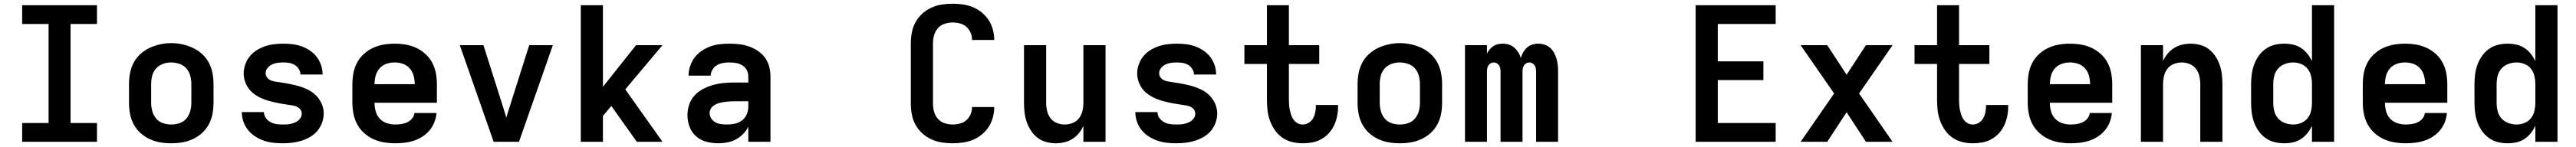

<svg xmlns="http://www.w3.org/2000/svg" viewBox="-20 -763 13840 791"><path d="M99 0V-101H241V-634H99V-735H501V-634H359V-101H501V0Z M900 8Q870 8 840.5 3Q811 -2 784 -14.5Q757 -27 734.5 -47.5Q712 -68 698 -94.5Q684 -121 678.5 -150.5Q673 -180 673 -210V-310Q673 -340 678.5 -369.5Q684 -399 698 -425.5Q712 -452 734.5 -472.5Q757 -493 784 -505.5Q811 -518 840.5 -524.5Q870 -531 900 -531Q930 -531 959.5 -524.5Q989 -518 1016 -505.5Q1043 -493 1065.5 -472.5Q1088 -452 1102 -425.5Q1116 -399 1121.5 -369.5Q1127 -340 1127 -310V-210Q1127 -180 1121.5 -150.5Q1116 -121 1102 -94.5Q1088 -68 1065.5 -47.5Q1043 -27 1016 -14.5Q989 -2 959.5 3Q930 8 900 8ZM900 -93Q923 -93 945 -100.5Q967 -108 981.5 -125.5Q996 -143 1002 -165Q1008 -187 1008 -210V-310Q1008 -333 1002 -355.5Q996 -378 981 -395Q966 -412 943.5 -419.5Q921 -427 899 -427Q876 -427 854.5 -419Q833 -411 818 -394Q803 -377 797.5 -355Q792 -333 792 -310V-210Q792 -187 798 -165Q804 -143 818.5 -125.5Q833 -108 855 -100.5Q877 -93 900 -93Z M1498 8Q1472 8 1446.5 5Q1421 2 1396.5 -6.5Q1372 -15 1350 -29.5Q1328 -44 1312 -64Q1296 -84 1287.5 -109Q1279 -134 1279 -160H1398Q1398 -143 1408 -128.5Q1418 -114 1433 -106Q1448 -98 1464.5 -95.5Q1481 -93 1498 -93Q1509 -93 1520 -93.5Q1531 -94 1541.5 -96.5Q1552 -99 1562.5 -103Q1573 -107 1581.5 -114Q1590 -121 1595.5 -130.5Q1601 -140 1601 -151Q1601 -162 1595.5 -171Q1590 -180 1581 -185.5Q1572 -191 1562 -193.5Q1552 -196 1542 -197Q1514 -201 1486.5 -206Q1459 -211 1432 -218Q1405 -225 1379 -237Q1353 -249 1332.5 -268Q1312 -287 1300.5 -313.5Q1289 -340 1289 -368Q1289 -392 1297.5 -416Q1306 -440 1321.5 -459.5Q1337 -479 1358.5 -492.5Q1380 -506 1403.5 -514Q1427 -522 1452 -525Q1477 -528 1502 -528Q1527 -528 1552 -525Q1577 -522 1600.5 -513.5Q1624 -505 1645.5 -490.5Q1667 -476 1682 -456Q1697 -436 1705 -412Q1713 -388 1713 -362H1594Q1594 -378 1585 -392Q1576 -406 1562.5 -414Q1549 -422 1533.5 -424.5Q1518 -427 1502 -427Q1486 -427 1471 -425Q1456 -423 1442 -416.5Q1428 -410 1417.5 -397.5Q1407 -385 1407 -369Q1407 -359 1412.5 -349.5Q1418 -340 1427 -334.5Q1436 -329 1446 -326.5Q1456 -324 1466 -323Q1494 -319 1521.5 -314Q1549 -309 1576 -302Q1603 -295 1629 -283Q1655 -271 1675 -252Q1695 -233 1707 -207Q1719 -181 1719 -153Q1719 -127 1710 -102.5Q1701 -78 1684.5 -58.5Q1668 -39 1645.5 -26Q1623 -13 1599 -5.5Q1575 2 1549.5 5Q1524 8 1498 8Z M2103 8Q2073 8 2043 3Q2013 -2 1985.5 -14.5Q1958 -27 1935.5 -47.5Q1913 -68 1899 -94Q1885 -120 1879 -150Q1873 -180 1873 -210V-310Q1873 -340 1878.5 -369.5Q1884 -399 1898 -425.5Q1912 -452 1934.5 -472.5Q1957 -493 1984 -505.5Q2011 -518 2040.5 -523Q2070 -528 2100 -528Q2130 -528 2159.5 -523Q2189 -518 2216 -505.5Q2243 -493 2265.5 -472.5Q2288 -452 2302 -425.5Q2316 -399 2321.5 -369.5Q2327 -340 2327 -310V-210H1992Q1992 -187 1998 -164.5Q2004 -142 2019.5 -125Q2035 -108 2057.5 -100.5Q2080 -93 2103 -93Q2119 -93 2136 -95.5Q2153 -98 2168 -105Q2183 -112 2194 -125.5Q2205 -139 2206 -155H2325Q2323 -130 2313.5 -105.5Q2304 -81 2287.5 -61.5Q2271 -42 2249.5 -28Q2228 -14 2203.5 -6Q2179 2 2153.5 5Q2128 8 2103 8ZM1992 -310H2208Q2208 -333 2202 -355.5Q2196 -378 2181 -395Q2166 -412 2144.5 -419.5Q2123 -427 2100 -427Q2077 -427 2055.5 -419.5Q2034 -412 2019 -395Q2004 -378 1998 -355.5Q1992 -333 1992 -310Z M2632 0 2450 -520H2577L2687 -173Q2690 -163 2693.5 -152Q2697 -141 2700 -130Q2703 -141 2706.5 -152Q2710 -163 2713 -173L2823 -520H2950L2768 0Z M3100 0V-735H3219V-296L3397 -520H3539L3339 -282L3539 0H3401L3342 -83L3264 -193L3219 -139V0Z M3839 8Q3807 8 3775.5 0Q3744 -8 3720 -29Q3696 -50 3684.5 -80.5Q3673 -111 3673 -143Q3673 -171 3682 -199Q3691 -227 3710.5 -248.5Q3730 -270 3755.5 -283.5Q3781 -297 3808.5 -305Q3836 -313 3864.5 -316Q3893 -319 3922 -319H4000V-352Q4000 -370 3991.5 -386Q3983 -402 3967.5 -411.5Q3952 -421 3934 -424Q3916 -427 3898 -427Q3881 -427 3864 -424Q3847 -421 3832 -412.5Q3817 -404 3807.5 -388.5Q3798 -373 3798 -356H3679Q3679 -356 3679 -356Q3679 -356 3679 -356Q3679 -382 3687.5 -407.5Q3696 -433 3711.5 -453.5Q3727 -474 3749 -489Q3771 -504 3795.5 -513Q3820 -522 3846 -525Q3872 -528 3898 -528Q3925 -528 3951.5 -525Q3978 -522 4003.5 -513Q4029 -504 4051.5 -489Q4074 -474 4089.5 -452.5Q4105 -431 4112 -405Q4119 -379 4119 -352V0H4000V-81Q3989 -59 3971.5 -41.5Q3954 -24 3932.5 -12.5Q3911 -1 3887 3.5Q3863 8 3839 8ZM3886 -93Q3907 -93 3928 -97.5Q3949 -102 3966 -115Q3983 -128 3991.5 -148Q4000 -168 4000 -189V-218H3922Q3909 -218 3895.5 -217Q3882 -216 3869 -214Q3856 -212 3843 -208.5Q3830 -205 3818.5 -198Q3807 -191 3799.5 -179.5Q3792 -168 3792 -155Q3792 -139 3801 -125.5Q3810 -112 3824 -104.5Q3838 -97 3854 -95Q3870 -93 3886 -93Z M5097 8Q5068 8 5039 3.5Q5010 -1 4983 -13.5Q4956 -26 4934 -46Q4912 -66 4898 -92Q4884 -118 4878.5 -147Q4873 -176 4873 -205V-530Q4873 -559 4878.5 -588Q4884 -617 4898 -643Q4912 -669 4934 -689Q4956 -709 4983 -721.5Q5010 -734 5039 -738.5Q5068 -743 5097 -743Q5125 -743 5153 -739Q5181 -735 5206.5 -724.5Q5232 -714 5254 -696Q5276 -678 5291 -655Q5306 -632 5313.5 -604.5Q5321 -577 5321 -550Q5321 -549 5321 -549Q5321 -549 5321 -548H5202Q5202 -549 5202 -549Q5202 -549 5202 -549Q5202 -569 5194 -587.5Q5186 -606 5171 -619Q5156 -632 5136.5 -637Q5117 -642 5097 -642Q5076 -642 5054.5 -635Q5033 -628 5018.5 -611.5Q5004 -595 4998 -573.5Q4992 -552 4992 -530V-205Q4992 -183 4998 -161.5Q5004 -140 5018.5 -123.5Q5033 -107 5054.5 -100Q5076 -93 5097 -93Q5117 -93 5136.5 -98Q5156 -103 5171 -116Q5186 -129 5194 -147.5Q5202 -166 5202 -186Q5202 -186 5202 -186Q5202 -186 5202 -187H5321Q5321 -186 5321 -186Q5321 -186 5321 -185Q5321 -158 5313.5 -130.5Q5306 -103 5291 -80Q5276 -57 5254 -39Q5232 -21 5206.5 -10.5Q5181 0 5153 4Q5125 8 5097 8Z M5652 8Q5626 8 5600 1Q5574 -6 5553.5 -22Q5533 -38 5518.5 -60Q5504 -82 5495.5 -107Q5487 -132 5484 -158Q5481 -184 5481 -210V-520H5600V-210Q5600 -188 5605 -166.5Q5610 -145 5623 -127.5Q5636 -110 5657 -101.5Q5678 -93 5700 -93Q5722 -93 5743 -101.5Q5764 -110 5777 -127.5Q5790 -145 5795 -166.5Q5800 -188 5800 -210V-520H5919V0H5800V-86Q5791 -65 5776 -46.5Q5761 -28 5741 -15.5Q5721 -3 5698 2.5Q5675 8 5652 8Z M6298 8Q6272 8 6246.5 5Q6221 2 6196.5 -6.5Q6172 -15 6150 -29.5Q6128 -44 6112 -64Q6096 -84 6087.5 -109Q6079 -134 6079 -160H6198Q6198 -143 6208 -128.5Q6218 -114 6233 -106Q6248 -98 6264.5 -95.5Q6281 -93 6298 -93Q6309 -93 6320 -93.5Q6331 -94 6341.5 -96.5Q6352 -99 6362.5 -103Q6373 -107 6381.5 -114Q6390 -121 6395.5 -130.5Q6401 -140 6401 -151Q6401 -162 6395.5 -171Q6390 -180 6381 -185.5Q6372 -191 6362 -193.5Q6352 -196 6342 -197Q6314 -201 6286.5 -206Q6259 -211 6232 -218Q6205 -225 6179 -237Q6153 -249 6132.5 -268Q6112 -287 6100.5 -313.5Q6089 -340 6089 -368Q6089 -392 6097.5 -416Q6106 -440 6121.5 -459.5Q6137 -479 6158.5 -492.5Q6180 -506 6203.5 -514Q6227 -522 6252 -525Q6277 -528 6302 -528Q6327 -528 6352 -525Q6377 -522 6400.5 -513.5Q6424 -505 6445.5 -490.5Q6467 -476 6482 -456Q6497 -436 6505 -412Q6513 -388 6513 -362H6394Q6394 -378 6385 -392Q6376 -406 6362.5 -414Q6349 -422 6333.5 -424.5Q6318 -427 6302 -427Q6286 -427 6271 -425Q6256 -423 6242 -416.5Q6228 -410 6217.5 -397.5Q6207 -385 6207 -369Q6207 -359 6212.5 -349.5Q6218 -340 6227 -334.5Q6236 -329 6246 -326.5Q6256 -324 6266 -323Q6294 -319 6321.5 -314Q6349 -309 6376 -302Q6403 -295 6429 -283Q6455 -271 6475 -252Q6495 -233 6507 -207Q6519 -181 6519 -153Q6519 -127 6510 -102.5Q6501 -78 6484.5 -58.5Q6468 -39 6445.5 -26Q6423 -13 6399 -5.5Q6375 2 6349.5 5Q6324 8 6298 8Z M6978 8Q6949 8 6920.5 1Q6892 -6 6868.5 -22.5Q6845 -39 6828.5 -63Q6812 -87 6802 -114.5Q6792 -142 6789 -170.5Q6786 -199 6786 -228V-419H6665V-520H6786V-735H6904V-520H7067V-419H6904V-228Q6904 -214 6905 -199.5Q6906 -185 6909 -171Q6912 -157 6916.5 -143.5Q6921 -130 6929.5 -118.5Q6938 -107 6950.5 -100Q6963 -93 6978 -93Q6995 -93 7010 -102Q7025 -111 7033.5 -126Q7042 -141 7045.5 -158Q7049 -175 7049 -192Q7049 -194 7049 -195.5Q7049 -197 7049 -198H7168Q7168 -195 7168 -192.5Q7168 -190 7168 -187Q7168 -161 7162.5 -135.5Q7157 -110 7146 -87Q7135 -64 7117.5 -45Q7100 -26 7077 -13.5Q7054 -1 7028.5 3.5Q7003 8 6978 8Z M7500 8Q7470 8 7440.5 3Q7411 -2 7384 -14.5Q7357 -27 7334.5 -47.5Q7312 -68 7298 -94.5Q7284 -121 7278.5 -150.5Q7273 -180 7273 -210V-310Q7273 -340 7278.5 -369.5Q7284 -399 7298 -425.5Q7312 -452 7334.5 -472.5Q7357 -493 7384 -505.5Q7411 -518 7440.5 -524.5Q7470 -531 7500 -531Q7530 -531 7559.5 -524.5Q7589 -518 7616 -505.5Q7643 -493 7665.5 -472.5Q7688 -452 7702 -425.5Q7716 -399 7721.5 -369.5Q7727 -340 7727 -310V-210Q7727 -180 7721.5 -150.5Q7716 -121 7702 -94.5Q7688 -68 7665.5 -47.5Q7643 -27 7616 -14.5Q7589 -2 7559.5 3Q7530 8 7500 8ZM7500 -93Q7523 -93 7545 -100.5Q7567 -108 7581.5 -125.5Q7596 -143 7602 -165Q7608 -187 7608 -210V-310Q7608 -333 7602 -355.5Q7596 -378 7581 -395Q7566 -412 7543.5 -419.5Q7521 -427 7499 -427Q7476 -427 7454.5 -419Q7433 -411 7418 -394Q7403 -377 7397.5 -355Q7392 -333 7392 -310V-210Q7392 -187 7398 -165Q7404 -143 7418.5 -125.5Q7433 -108 7455 -100.5Q7477 -93 7500 -93Z M7850 0V-520H7968V-475Q7974 -487 7982.5 -497Q7991 -507 8002 -514.5Q8013 -522 8026 -525Q8039 -528 8053 -528Q8053 -528 8053 -528Q8053 -528 8053 -528Q8070 -528 8086 -523Q8102 -518 8114.5 -507Q8127 -496 8136 -481.5Q8145 -467 8150 -451Q8154 -467 8162.5 -481.5Q8171 -496 8183 -507Q8195 -518 8211 -523Q8227 -528 8244 -528Q8261 -528 8278 -522.5Q8295 -517 8308 -505Q8321 -493 8329 -478Q8337 -463 8342 -446Q8347 -429 8348.5 -412Q8350 -395 8350 -377V0H8232V-377Q8232 -386 8230.5 -394.5Q8229 -403 8224.5 -410.5Q8220 -418 8212 -422.5Q8204 -427 8196 -427Q8187 -427 8179 -422.5Q8171 -418 8166.5 -410.5Q8162 -403 8160.5 -394.5Q8159 -386 8159 -377V0H8041V-377Q8041 -386 8039.5 -394.5Q8038 -403 8033.5 -410.5Q8029 -418 8021 -422.5Q8013 -427 8004 -427Q7996 -427 7988 -422.5Q7980 -418 7975.5 -410.5Q7971 -403 7969.5 -394.5Q7968 -386 7968 -377V0Z M9089 0V-735H9519V-634H9208V-433H9453V-332H9208V-101H9519V0Z M9653 0 9833 -260 9653 -520H9796L9900 -361L10004 -520H10147L9967 -260L10147 0H10004L9900 -159L9796 0Z M10578 8Q10549 8 10520.5 1Q10492 -6 10468.5 -22.5Q10445 -39 10428.5 -63Q10412 -87 10402 -114.5Q10392 -142 10389 -170.5Q10386 -199 10386 -228V-419H10265V-520H10386V-735H10504V-520H10667V-419H10504V-228Q10504 -214 10505 -199.5Q10506 -185 10509 -171Q10512 -157 10516.5 -143.5Q10521 -130 10529.5 -118.5Q10538 -107 10550.5 -100Q10563 -93 10578 -93Q10595 -93 10610 -102Q10625 -111 10633.5 -126Q10642 -141 10645.5 -158Q10649 -175 10649 -192Q10649 -194 10649 -195.5Q10649 -197 10649 -198H10768Q10768 -195 10768 -192.5Q10768 -190 10768 -187Q10768 -161 10762.5 -135.5Q10757 -110 10746 -87Q10735 -64 10717.5 -45Q10700 -26 10677 -13.5Q10654 -1 10628.5 3.5Q10603 8 10578 8Z M11103 8Q11073 8 11043 3Q11013 -2 10985.5 -14.5Q10958 -27 10935.5 -47.5Q10913 -68 10899 -94Q10885 -120 10879 -150Q10873 -180 10873 -210V-310Q10873 -340 10878.5 -369.5Q10884 -399 10898 -425.5Q10912 -452 10934.5 -472.5Q10957 -493 10984 -505.5Q11011 -518 11040.5 -523Q11070 -528 11100 -528Q11130 -528 11159.5 -523Q11189 -518 11216 -505.5Q11243 -493 11265.5 -472.5Q11288 -452 11302 -425.5Q11316 -399 11321.5 -369.5Q11327 -340 11327 -310V-210H10992Q10992 -187 10998 -164.5Q11004 -142 11019.5 -125Q11035 -108 11057.5 -100.5Q11080 -93 11103 -93Q11119 -93 11136 -95.5Q11153 -98 11168 -105Q11183 -112 11194 -125.5Q11205 -139 11206 -155H11325Q11323 -130 11313.5 -105.5Q11304 -81 11287.5 -61.5Q11271 -42 11249.5 -28Q11228 -14 11203.5 -6Q11179 2 11153.5 5Q11128 8 11103 8ZM10992 -310H11208Q11208 -333 11202 -355.5Q11196 -378 11181 -395Q11166 -412 11144.5 -419.5Q11123 -427 11100 -427Q11077 -427 11055.5 -419.5Q11034 -412 11019 -395Q11004 -378 10998 -355.5Q10992 -333 10992 -310Z M11481 0V-520H11600V-434Q11609 -455 11624 -473.5Q11639 -492 11659 -504.5Q11679 -517 11702 -522.5Q11725 -528 11748 -528Q11774 -528 11800 -521Q11826 -514 11846.5 -498Q11867 -482 11881.5 -460Q11896 -438 11904.5 -413Q11913 -388 11916 -362Q11919 -336 11919 -310V0H11800V-310Q11800 -332 11795 -353.5Q11790 -375 11777 -392.5Q11764 -410 11743 -418.5Q11722 -427 11700 -427Q11678 -427 11657 -418.5Q11636 -410 11623 -392.5Q11610 -375 11605 -353.5Q11600 -332 11600 -310V0Z M12251 8Q12224 8 12198 1.5Q12172 -5 12150.5 -20.5Q12129 -36 12113.5 -58Q12098 -80 12089 -105Q12080 -130 12076.5 -156.5Q12073 -183 12073 -210V-310Q12073 -337 12076.5 -363.5Q12080 -390 12089 -415Q12098 -440 12113.5 -462Q12129 -484 12150.5 -499.5Q12172 -515 12198 -521.5Q12224 -528 12251 -528Q12275 -528 12298 -523Q12321 -518 12341 -505Q12361 -492 12375.5 -473.5Q12390 -455 12400 -434V-735H12519V0H12400V-86Q12390 -65 12375.5 -46.5Q12361 -28 12341 -15Q12321 -2 12298 3Q12275 8 12251 8ZM12299 -93Q12321 -93 12342 -101.5Q12363 -110 12376.5 -127Q12390 -144 12395 -166Q12400 -188 12400 -210V-310Q12400 -332 12395 -354Q12390 -376 12376.5 -393Q12363 -410 12342 -418.5Q12321 -427 12299 -427Q12277 -427 12255 -419Q12233 -411 12218 -394Q12203 -377 12197.5 -355Q12192 -333 12192 -310V-210Q12192 -187 12197.5 -165Q12203 -143 12218 -126Q12233 -109 12255 -101Q12277 -93 12299 -93Z M12903 8Q12873 8 12843 3Q12813 -2 12785.5 -14.5Q12758 -27 12735.5 -47.5Q12713 -68 12699 -94Q12685 -120 12679 -150Q12673 -180 12673 -210V-310Q12673 -340 12678.5 -369.5Q12684 -399 12698 -425.5Q12712 -452 12734.5 -472.5Q12757 -493 12784 -505.5Q12811 -518 12840.5 -523Q12870 -528 12900 -528Q12930 -528 12959.5 -523Q12989 -518 13016 -505.5Q13043 -493 13065.5 -472.5Q13088 -452 13102 -425.5Q13116 -399 13121.5 -369.5Q13127 -340 13127 -310V-210H12792Q12792 -187 12798 -164.5Q12804 -142 12819.5 -125Q12835 -108 12857.5 -100.5Q12880 -93 12903 -93Q12919 -93 12936 -95.5Q12953 -98 12968 -105Q12983 -112 12994 -125.5Q13005 -139 13006 -155H13125Q13123 -130 13113.5 -105.5Q13104 -81 13087.5 -61.5Q13071 -42 13049.5 -28Q13028 -14 13003.5 -6Q12979 2 12953.5 5Q12928 8 12903 8ZM12792 -310H13008Q13008 -333 13002 -355.5Q12996 -378 12981 -395Q12966 -412 12944.5 -419.5Q12923 -427 12900 -427Q12877 -427 12855.5 -419.5Q12834 -412 12819 -395Q12804 -378 12798 -355.5Q12792 -333 12792 -310Z M13451 8Q13424 8 13398 1.5Q13372 -5 13350.5 -20.5Q13329 -36 13313.5 -58Q13298 -80 13289 -105Q13280 -130 13276.5 -156.5Q13273 -183 13273 -210V-310Q13273 -337 13276.5 -363.5Q13280 -390 13289 -415Q13298 -440 13313.5 -462Q13329 -484 13350.5 -499.5Q13372 -515 13398 -521.5Q13424 -528 13451 -528Q13475 -528 13498 -523Q13521 -518 13541 -505Q13561 -492 13575.5 -473.5Q13590 -455 13600 -434V-735H13719V0H13600V-86Q13590 -65 13575.5 -46.5Q13561 -28 13541 -15Q13521 -2 13498 3Q13475 8 13451 8ZM13499 -93Q13521 -93 13542 -101.5Q13563 -110 13576.5 -127Q13590 -144 13595 -166Q13600 -188 13600 -210V-310Q13600 -332 13595 -354Q13590 -376 13576.5 -393Q13563 -410 13542 -418.5Q13521 -427 13499 -427Q13477 -427 13455 -419Q13433 -411 13418 -394Q13403 -377 13397.5 -355Q13392 -333 13392 -310V-210Q13392 -187 13397.5 -165Q13403 -143 13418 -126Q13433 -109 13455 -101Q13477 -93 13499 -93Z"/></svg>

Font: Iosevka Custom Extended
Style: Bold
Weight: 700
Width: 7
Monospace: yes
Designer: Belleve Invis
Foundry: Belleve Invis
Version: Version 11.2.4; ttfautohint (v1.8.4)